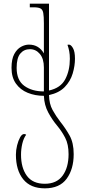

<svg xmlns="http://www.w3.org/2000/svg" viewBox="-20 -780 463 1050"><path d="M390 -459Q390 -420 377.5 -378Q365 -336 334 -304Q303 -272 248 -260Q249 -212 267.5 -178.5Q286 -145 310 -114Q338 -79 360.5 -39Q383 1 383 63Q383 145 344.5 197.5Q306 250 225 250Q147 250 107 200.5Q67 151 67 66Q67 41 73.5 15Q80 -11 90 -29Q100 -47 112 -47Q116 -47 118.5 -46Q121 -45 123 -43Q109 -24 102 5.5Q95 35 95 66Q95 138 127 181.5Q159 225 225 225Q290 225 322.5 180.5Q355 136 355 63Q355 9 336.5 -26.5Q318 -62 293 -92Q266 -124 244 -164.5Q222 -205 220 -256Q172 -256 131.5 -272.5Q91 -289 67 -323Q43 -357 43 -409Q43 -457 58 -484.5Q73 -512 95 -524Q117 -536 138 -536Q166 -536 186.5 -523.5Q207 -511 220 -488V-652Q220 -691 216.5 -709.5Q213 -728 201 -734Q189 -740 164 -740H143V-760H248V-285Q312 -299 337 -347Q362 -395 362 -458Q362 -482 358.5 -500Q355 -518 349 -535Q352 -536 357 -536Q368 -536 379 -517Q390 -498 390 -459ZM71 -409Q71 -341 113 -310.5Q155 -280 220 -280V-411Q220 -459 198 -485Q176 -511 144 -511Q111 -511 91 -487Q71 -463 71 -409Z"/></svg>

Font: Noto Serif Georgian ExtraCondensed Thin
Style: Regular
Weight: 100
Width: 2
Designer: Monotype Design Team, Akaki Razmadze
Foundry: Google LLC
Version: Version 2.003; ttfautohint (v1.8.4.7-5d5b)